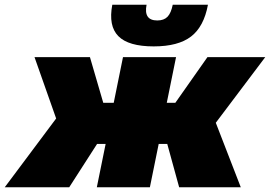

<svg xmlns="http://www.w3.org/2000/svg" viewBox="-76 -787 1135 807"><path d="M677 0 627 -182H591L554 0H331L368 -182H332L215 0H-56L160 -289L69 -547H302L358 -355H402L441 -547H664L625 -355H661L796 -547H1039L831 -271L936 0ZM570 -592Q464 -592 421.5 -635Q379 -678 396 -767H540Q527 -701 585 -701Q613 -701 628 -716.5Q643 -732 650 -767H798Q781 -675 727 -633.5Q673 -592 570 -592Z"/></svg>

Font: Montserrat Black
Style: Italic
Weight: 900
Italic angle: -11.3°
Designer: Julieta Ulanovsky
Foundry: Julieta Ulanovsky
Version: Version 9.000; ttfautohint (v1.8.4.7-5d5b)